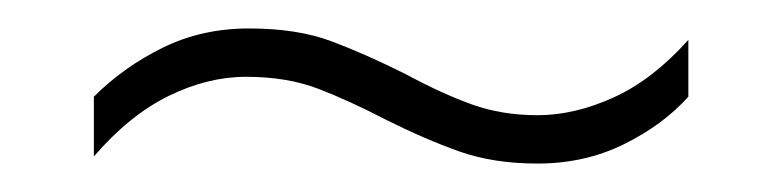

<svg xmlns="http://www.w3.org/2000/svg" viewBox="-20 -421 550 135"><path d="M251 -337Q226 -350 204 -358.5Q182 -367 153 -367Q126 -367 98.5 -353.5Q71 -340 46 -311V-353Q67 -374 94.5 -387.5Q122 -401 155 -401Q189 -401 213 -392Q237 -383 265 -369Q291 -355 312 -347.5Q333 -340 358 -340Q384 -340 411.5 -352.5Q439 -365 464 -393V-353Q446 -333 418.5 -319.5Q391 -306 358 -306Q327 -306 303 -314.5Q279 -323 251 -337Z"/></svg>

Font: Noto Sans Hebrew SemiCondensed ExtraLight
Style: Regular
Weight: 200
Width: 4
Designer: Monotype Design Team
Foundry: Monotype Imaging Inc.
Version: Version 2.004; ttfautohint (v1.8.4.7-5d5b)